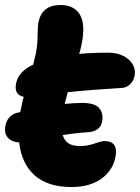

<svg xmlns="http://www.w3.org/2000/svg" viewBox="-31 -691 560 769"><path d="M255.9 58.1Q160.2 58.1 107.7 11.2Q55.2 -35.6 45.9 -120.1Q13.7 -123 -1 -141.4Q-15.6 -159.7 -8.8 -189Q-5.9 -207.5 7.3 -221.7Q20.5 -235.8 41 -240.2Q43.9 -240.2 49.8 -242.2Q52.7 -251 54.2 -261.2Q59.1 -287.1 64 -303.2Q24.9 -311 33.2 -356Q42.5 -404.8 102.1 -432.1Q104 -440.4 107.7 -456.1Q111.3 -471.7 112.8 -478Q119.1 -509.8 119.6 -548.6Q120.1 -587.4 123 -602.1Q137.2 -670.9 210.9 -670.9Q266.1 -670.9 289.1 -632.3Q312 -593.8 295.9 -513.2Q291.5 -492.7 286.1 -475.1Q335.9 -480 401.9 -480Q453.6 -480 484.4 -452.4Q515.1 -424.8 507.8 -387.2Q504.9 -368.7 491 -354.5Q477.1 -340.3 458 -338.9Q329.1 -331.1 240.2 -321.8Q239.3 -318.4 234.9 -301.3Q230.5 -284.2 228 -274.9Q273.9 -278.8 297.9 -278.8Q348.1 -278.8 366.2 -258.1Q384.3 -237.3 377.9 -204.1Q370.1 -164.1 318.8 -161.1Q273.9 -158.7 220.2 -149.9Q227.5 -126.5 244.4 -116.2Q261.2 -106 290 -106Q319.3 -106 347.2 -116Q375 -126 387.2 -126Q444.3 -126 431.2 -61Q420.4 -7.3 374.3 25.4Q328.1 58.1 255.9 58.1Z"/></svg>

Font: Shantell Sans Irregular Bouncy
Style: Italic
Weight: 800
Italic angle: -11.31°
Designer: Stephen Nixon, Anya Danilova, Shantell Martin
Foundry: Arrow Type
Version: Version 1.006;[9816181b4]